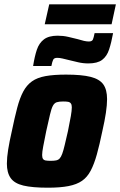

<svg xmlns="http://www.w3.org/2000/svg" viewBox="-20 -865 559 893"><path d="M203 8Q130 8 88.5 -2Q47 -12 29.5 -37Q12 -62 12 -104Q12 -132 18 -169.5Q24 -207 35 -255Q48 -318 60 -363.5Q72 -409 88 -439Q104 -469 128.5 -486.5Q153 -504 191.5 -511Q230 -518 287 -518Q360 -518 401.5 -507.5Q443 -497 460.5 -472.5Q478 -448 478 -404Q478 -377 472.5 -340Q467 -303 456 -255Q443 -192 430.5 -147Q418 -102 402 -71.5Q386 -41 361.5 -24Q337 -7 298.5 0.5Q260 8 203 8ZM216 -117Q231 -117 241 -119Q251 -121 257.5 -128Q264 -135 269.5 -150Q275 -165 281 -190.5Q287 -216 296 -255Q305 -299 309.5 -325Q314 -351 314 -366Q314 -378 309.5 -384Q305 -390 296.5 -391.5Q288 -393 273 -393Q255 -393 244 -389.5Q233 -386 226 -373Q219 -360 212.5 -332Q206 -304 195 -255Q186 -210 181 -184Q176 -158 176 -144Q176 -132 180 -126Q184 -120 193 -118.5Q202 -117 216 -117ZM134 -558Q141 -603 151.5 -634Q162 -665 184.5 -682Q207 -699 248 -699Q274 -699 297.5 -693.5Q321 -688 341 -683Q357 -678 370 -675Q383 -672 393 -672Q408 -672 412 -681Q416 -690 420 -711H506Q498 -667 487.5 -635Q477 -603 455 -586.5Q433 -570 391 -570Q366 -570 343 -575.5Q320 -581 299 -586Q283 -590 270 -593Q257 -596 246 -596Q232 -596 227.5 -587.5Q223 -579 219 -558ZM188 -752 209 -845H519L499 -752Z"/></svg>

Font: Saira SemiCondensed ExtraBold
Style: Italic
Weight: 800
Width: 4
Italic angle: -12°
Designer: Hector Gatti with collaboration of the Omnibus-Type team
Foundry: Omnibus-Type
Version: Version 1.101